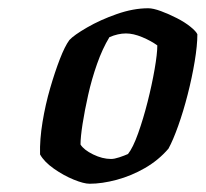

<svg xmlns="http://www.w3.org/2000/svg" viewBox="-20 -795 498 465"><path d="M197 -350Q183 -350 158.5 -360Q134 -370 110.5 -386.5Q87 -403 77 -421Q76 -457 83 -499.5Q90 -542 101.5 -581.5Q113 -621 125 -652Q137 -683 148 -698Q159 -710 191 -728.5Q223 -747 263 -761Q303 -775 339 -775Q351 -775 370 -768Q389 -761 408.5 -751Q428 -741 441.5 -730Q455 -719 458 -712Q458 -685 451.5 -646Q445 -607 434.5 -566Q424 -525 411.5 -490Q399 -455 388 -435Q364 -407 331 -388Q298 -369 262.5 -359.5Q227 -350 197 -350ZM249 -410Q257 -410 269 -414Q281 -418 290 -422Q302 -437 314.5 -472Q327 -507 337.5 -548.5Q348 -590 354.5 -627.5Q361 -665 361 -685Q346 -696 324.5 -705Q303 -714 285 -714Q266 -714 245 -705Q228 -677 215 -640Q202 -603 193.5 -565Q185 -527 180 -495Q175 -463 175 -445Q183 -432 205.5 -421Q228 -410 249 -410Z"/></svg>

Font: Texturina 72pt 72pt Regular
Style: Bold Italic
Weight: 700
Italic angle: -11°
Designer: Guillermo Torres Carreño
Foundry: Omnibus-Type
Version: Version 1.002; ttfautohint (v1.8.3)